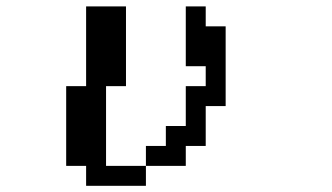

<svg xmlns="http://www.w3.org/2000/svg" viewBox="-20 -567 1040 602"><path d="M187.5 -46.9V-296.9H250V-546.9H375V-296.9H312.5V-46.9H437.5V-109.4H500V-171.9H562.5V-296.9H625V-359.4H562.5V-546.9H625V-484.4H687.5V-234.4H625V-109.4H562.5V-46.9H437.5V15.6H250V-46.9Z"/></svg>

Font: KH Dot Dougenzaka 16
Style: Regular
Weight: 400
Designer: Original version for X68000 by Keitarou Hiraki (http://hp.vector.co.jp/authors/VA000874/) / TrueType conversion by Homem
Version: Version 1.00.20150527